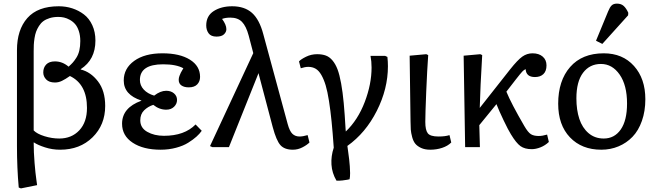

<svg xmlns="http://www.w3.org/2000/svg" viewBox="-20 -817 3649 1066"><path d="M96.2 229 84 224.1Q74.2 115.2 74.2 -6.8V-538.1Q74.2 -651.4 131.8 -716.8Q189.5 -782.2 306.2 -782.2Q345.2 -782.2 380.9 -770.8Q416.5 -759.3 445.8 -737.1Q475.1 -714.8 492.4 -677.2Q509.8 -639.6 509.8 -591.8Q509.8 -485.8 428.2 -433.1V-431.2Q483.9 -417.5 523.9 -365.2Q564 -313 564 -229Q564 -123.5 493.9 -54.7Q423.8 14.2 314 14.2Q270 14.2 230 1.2Q189.9 -11.7 168.9 -25.9H167Q167 27.8 171.9 87.2Q176.8 146.5 181.6 178.7L186 210.9ZM309.1 -47.9Q377.4 -47.9 420.2 -93.3Q462.9 -138.7 462.9 -217.8Q462.9 -349.6 368.2 -395Q343.3 -377.4 324.2 -368.2Q305.2 -358.9 285.2 -358.9Q252.9 -358.9 236.6 -375.7Q220.2 -392.6 220.2 -415Q220.2 -441.9 236.6 -459Q252.9 -476.1 285.2 -476.1Q326.7 -476.1 360.8 -446.8Q375.5 -460 384 -469.5Q392.6 -479 403.8 -496.3Q415 -513.7 420.4 -536.6Q425.8 -559.6 425.8 -588.9Q425.8 -620.1 417.7 -644.5Q409.7 -668.9 397 -683.3Q384.3 -697.8 367.4 -707Q350.6 -716.3 335.2 -719.7Q319.8 -723.1 304.2 -723.1Q277.3 -723.1 256.1 -716.6Q234.9 -710 220.7 -699.5Q206.5 -689 196.3 -672.6Q186 -656.2 180.4 -640.9Q174.8 -625.5 171.6 -604.7Q168.5 -584 167.7 -568.6Q167 -553.2 167 -533.2V-92.8Q185.5 -73.7 226.8 -60.8Q268.1 -47.9 309.1 -47.9Z M872.1 14.2Q775.4 14.2 716.6 -24.7Q657.7 -63.5 657.7 -129.9Q657.7 -219.2 765.1 -257.8V-258.8Q667 -290.5 667 -370.1Q667 -437 725.1 -479Q783.2 -521 881.8 -521Q978 -521 1034.4 -485.8Q1090.8 -450.7 1090.8 -390.1Q1090.8 -365.2 1075.2 -348.6Q1059.6 -332 1027.8 -332Q1002.9 -332 987.5 -342.5Q972.2 -353 972.2 -374Q972.2 -383.8 976.3 -395.3Q980.5 -406.7 983.9 -413.3Q987.3 -419.9 998 -438Q958.5 -460 885.7 -460Q756.8 -460 756.8 -373Q756.8 -342.8 778.1 -319.8Q799.3 -296.9 835.9 -286.1Q870.6 -313 902.8 -313Q929.2 -313 946 -298.6Q962.9 -284.2 962.9 -262.2Q962.9 -240.2 946.3 -224.1Q929.7 -208 902.8 -208Q864.3 -208 831.1 -234.9Q801.8 -225.6 780.3 -204.6Q758.8 -183.6 758.8 -148.9Q758.8 -106.9 797.6 -85Q836.4 -63 890.1 -63Q1004.4 -63 1065.9 -126L1100.1 -90.8Q1088.9 -74.7 1070.8 -58.3Q1052.7 -42 1025.1 -24.7Q997.6 -7.3 957.3 3.4Q917 14.2 872.1 14.2Z M1606 14.2Q1559.6 14.2 1536.9 -11.2Q1514.2 -36.6 1494.1 -111.8L1415 -411.1L1412.1 -402.8L1251 0H1159.2L1146 -5.9L1386.2 -522L1360.8 -619.1Q1346.7 -671.9 1323.5 -695.6Q1300.3 -719.2 1258.8 -719.2Q1231.4 -719.2 1212.9 -711.9Q1236.8 -679.7 1236.8 -654.8Q1236.8 -639.2 1223.6 -626.5Q1210.4 -613.8 1182.1 -613.8Q1151.4 -613.8 1138.2 -632.1Q1125 -650.4 1125 -675.8Q1125 -729 1166.7 -755.6Q1208.5 -782.2 1269 -782.2Q1337.9 -782.2 1379.2 -745.4Q1420.4 -708.5 1441.9 -627L1577.1 -128.9Q1587.9 -88.9 1603.5 -74Q1619.1 -59.1 1643.1 -59.1Q1661.6 -59.1 1688 -66.9L1698.2 -25.9Q1684.1 -11.7 1658.9 1.2Q1633.8 14.2 1606 14.2Z M1848.1 186Q1823.2 143.6 1820.3 96.7Q1817.4 49.8 1833 2.9Q1827.1 -82 1821 -142.6Q1814.9 -203.1 1806.6 -256.1Q1798.3 -309.1 1788.3 -342.5Q1778.3 -376 1764.4 -400.4Q1750.5 -424.8 1732.7 -435.3Q1714.8 -445.8 1691.9 -445.8Q1673.3 -445.8 1649.9 -438L1640.1 -476.1Q1650.4 -487.8 1679.2 -502Q1708 -516.1 1740.7 -516.1Q1769 -516.1 1789.3 -508.5Q1809.6 -501 1826.2 -481.2Q1842.8 -461.4 1854 -431.9Q1865.2 -402.3 1874 -353.8Q1882.8 -305.2 1888.4 -244.9Q1894 -184.6 1898.9 -98.1L1899.9 -86.9Q1967.3 -151.4 2005.1 -250.7Q2043 -350.1 2043 -441.9Q2043 -476.6 2037.1 -506.8H2118.2L2130.9 -501Q2133.8 -475.1 2133.8 -449.2Q2133.8 -323.7 2072 -201.4Q2010.3 -79.1 1908.7 -6.8Q1909.7 1 1913.1 25.9Q1916.5 50.8 1918.5 66.9Q1920.4 83 1922.1 105.5Q1923.8 127.9 1923.8 144Q1923.8 165 1920.9 178.2Q1916.5 179.2 1908.7 180.9Q1900.9 182.6 1881.6 184.8Q1862.3 187 1848.1 186Z M2368.7 14.2Q2338.9 14.2 2317.9 4.4Q2296.9 -5.4 2285.6 -19.3Q2274.4 -33.2 2268.3 -56.2Q2262.2 -79.1 2260.7 -97.7Q2259.3 -116.2 2259.3 -143.1L2254.4 -507.8L2346.7 -516.1L2357.4 -511.2Q2351.6 -431.2 2346.4 -306.9Q2341.3 -182.6 2341.3 -140.1Q2341.3 -94.7 2355.2 -76.9Q2369.1 -59.1 2414.6 -59.1Q2452.6 -59.1 2475.6 -66.9L2485.4 -25.9Q2465.8 -6.3 2434.8 3.9Q2403.8 14.2 2368.7 14.2Z M2932.1 11.2Q2893.6 11.2 2869.9 -5.6Q2846.2 -22.5 2816.4 -71.8Q2802.2 -94.2 2776.1 -148.9Q2750 -203.6 2736.3 -238.8L2641.1 -122.1L2644.5 0H2562.5L2554.2 -507.8L2646.5 -516.1L2657.2 -511.2Q2646.5 -332 2643.6 -217.8L2812.5 -432.1Q2854 -484.4 2879.9 -502.7Q2905.8 -521 2936.5 -521Q2972.2 -521 2993.2 -502.7Q3014.2 -484.4 3014.2 -454.1Q3014.2 -421.9 2996.8 -405.5Q2979.5 -389.2 2950.2 -389.2Q2900.9 -389.2 2898.4 -433.1Q2889.2 -429.7 2879.4 -419.2Q2869.6 -408.7 2843.3 -375L2791.5 -308.1Q2818.4 -242.2 2891.1 -117.2Q2911.6 -82 2927.5 -72Q2943.4 -62 2971.2 -62Q2991.2 -62 3017.6 -69.8L3027.3 -28.8Q3006.8 -9.3 2981 1Q2955.1 11.2 2932.1 11.2Z M3324.2 -573.2 3289.1 -590.8 3356.4 -753.9Q3365.7 -776.9 3376 -786.9Q3386.2 -796.9 3405.3 -796.9Q3428.7 -796.9 3442.9 -783.9Q3457 -771 3468.3 -746.1L3467.3 -731.9ZM3318.4 14.2Q3210 14.2 3144.5 -54.4Q3079.1 -123 3079.1 -241.2Q3079.1 -369.1 3145.5 -445.1Q3211.9 -521 3332 -521Q3437 -521 3500 -450.7Q3563 -380.4 3563 -266.1Q3563 -199.7 3543.9 -145.8Q3524.9 -91.8 3491.7 -57.4Q3458.5 -22.9 3414.1 -4.4Q3369.6 14.2 3318.4 14.2ZM3332 -47.9Q3391.6 -47.9 3426.5 -98.1Q3461.4 -148.4 3461.4 -242.2Q3461.4 -343.8 3420.4 -402.8Q3379.4 -461.9 3316.4 -461.9Q3253.9 -461.9 3217 -412.8Q3180.2 -363.8 3180.2 -271Q3180.2 -206.5 3196.5 -157Q3212.9 -107.4 3247.8 -77.6Q3282.7 -47.9 3332 -47.9Z"/></svg>

Font: Literata Book
Style: Regular
Weight: 400
Designer: Latin by Veronika Burian and Jose Scaglione. Greek by Irene Vlachou. Cyrillic by Vera Evstafieva
Foundry: TypeTogether
Version: Version 2.003;PS 002.003;hotconv 1.0.88;makeotf.lib2.5.64775